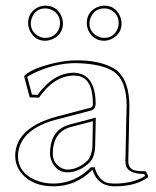

<svg xmlns="http://www.w3.org/2000/svg" viewBox="-20 -654 556 684"><path d="M437 -80.1Q437 -50.8 464.8 -45.9Q476.6 -43.9 498 -43.9Q505.9 -36.6 507.8 -22.9Q464.4 9.8 389.2 9.8Q335.4 9.8 314.9 -34.7Q312 -41.5 310.1 -47.9H308.1Q249.5 9.8 170.9 9.8Q94.7 9.8 56.2 -37.1Q34.7 -64 34.2 -98.1Q34.2 -180.2 134.8 -222.7Q159.7 -232.9 188 -240.2L305.2 -271Q310.5 -274.4 311 -283.2Q311 -375.5 256.8 -383.8Q249.5 -384.8 242.2 -384.8Q172.9 -383.8 119.1 -306.2L85.9 -307.1L65.9 -381.8L68.8 -386.2Q99.1 -412.6 177.7 -430.2Q217.8 -439 251 -439Q334 -439.9 385.7 -410.2Q395 -404.8 400.9 -398.9Q440.4 -361.8 440.9 -276.9Q440.9 -272.5 439.9 -215.8Q437 -98.6 437 -80.1ZM311 -222.2 231 -201.2Q168.5 -183.6 168 -106.9Q168 -74.2 195.8 -57.1Q208 -50.3 220.2 -49.8Q260.7 -50.8 293.9 -84Q306.2 -100.1 309.1 -128.9ZM80.1 -570.8Q80.1 -608.9 113.3 -627Q127 -633.8 141.1 -633.8Q180.7 -633.8 197.8 -598.6Q204.1 -585 204.1 -570.8Q204.1 -533.7 170.4 -516.1Q156.2 -509.3 141.1 -508.8Q105 -508.8 87.4 -542.5Q80.6 -556.6 80.1 -570.8ZM289.1 -570.8Q289.1 -610.4 324.2 -627.4Q337.9 -633.8 352.1 -633.8Q388.7 -633.8 405.8 -600.1Q412.6 -585.9 413.1 -570.8Q413.1 -534.7 380.4 -516.6Q366.2 -509.3 352.1 -508.8Q314 -508.8 295.9 -543Q289.6 -556.6 289.1 -570.8ZM426.8 -80.1Q426.8 -98.1 429.7 -217.8Q431.2 -272.5 431.2 -276.9Q430.7 -358.4 394.5 -391.6Q359.9 -422.4 273.9 -428.2Q261.2 -429.2 251 -429.2Q174.8 -429.2 100.1 -393.1Q85 -385.7 77.1 -379.9L93.8 -316.9L113.8 -315.9Q170.4 -394 242.2 -395Q320.3 -393.1 320.8 -283.2Q319.8 -266.6 308.1 -261.7V-261.2L190.4 -230.5Q69.3 -201.2 47.9 -126Q43.9 -111.8 43.9 -98.1Q43.9 -40.5 104.5 -13.2Q135.3 0 170.9 0Q246.1 -1 300.8 -55.2L303.7 -58.1H317.4L319.3 -51.3Q333.5 -9.8 363.8 -2.4Q375 0 389.2 0Q455.6 -0.5 497.1 -27.3Q495.6 -31.2 493.7 -34.2Q438.5 -34.7 429.2 -62.5Q426.8 -70.8 426.8 -80.1ZM321.3 -234.9 318.8 -128.9Q316.9 -96.2 301.3 -77.1Q263.7 -40.5 220.2 -40Q183.1 -40 165 -77.6Q158.2 -92.8 158.2 -106.9Q158.2 -183.1 216.3 -206.5Q222.7 -209 228.5 -210.4ZM89.8 -570.8Q89.8 -539.6 118.7 -524.4Q129.9 -519 141.1 -519Q173.8 -519 189 -548.8Q193.8 -560.1 193.8 -570.8Q193.8 -605.5 162.6 -619.6Q151.9 -624 141.1 -624Q109.4 -624 95.2 -594.2Q89.8 -582.5 89.8 -570.8ZM298.8 -570.8Q298.8 -539.1 328.6 -524.4Q340.3 -519 352.1 -519Q382.8 -519 397.5 -548.3Q402.8 -559.6 402.8 -570.8Q402.8 -605 372.6 -619.6Q362.3 -624 352.1 -624Q317.4 -624 303.7 -592.8Q298.8 -581.5 298.8 -570.8Z"/></svg>

Font: Linux Biolinum Outline O
Style: Bold
Weight: 700
Designer: Philipp H. Poll
Foundry: Philipp H. Poll
Version: Version 0.9.2